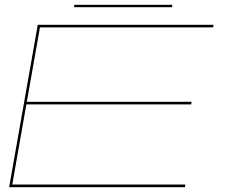

<svg xmlns="http://www.w3.org/2000/svg" viewBox="-20 -778 961 798"><path d="M18 0 137 -675H867.5L865.5 -664H146L91.5 -355H776.5L774.5 -344H89.5L31 -11H750.5L748.5 0ZM287.5 -748 289.5 -758H696.5L694.5 -748Z"/></svg>

Font: Anybody UltraExpanded Thin
Style: Italic
Weight: 100
Width: 9
Italic angle: -10°
Designer: Tyler Finck
Foundry: Etcetera Type Company
Version: Version 1.010; ttfautohint (v1.8.3) -l 8 -r 50 -G 200 -x 14 